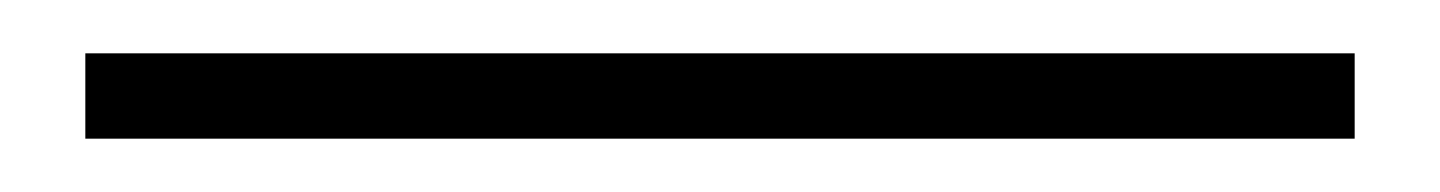

<svg xmlns="http://www.w3.org/2000/svg" viewBox="-20 62 540 72"><path d="M12 114V82H488V114Z"/></svg>

Font: Assistant ExtraLight
Style: Regular
Weight: 200
Designer: Hebrew By Ben Nathan, Latin by Paul Hunt
Version: Version 3.000